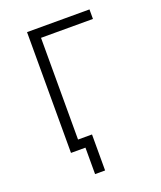

<svg xmlns="http://www.w3.org/2000/svg" viewBox="-161 -836 922 1098"><g transform="rotate(-20 300.0 -287.0)"><path d="M225 161V0H137V-735H517V-677H201V-58H286V161Z"/></g></svg>

Font: Iosevka Light Extended
Style: Regular
Weight: 300
Width: 7
Monospace: yes
Designer: Belleve Invis
Foundry: Belleve Invis
Version: Version 32.5.0; ttfautohint (v1.8.4)